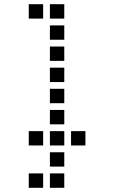

<svg xmlns="http://www.w3.org/2000/svg" viewBox="-20 -704 640 908"><path d="M117 -684Q116 -684 116 -684Q116 -684 116 -683V-617Q116 -616 116 -616Q116 -616 117 -616H183Q184 -616 184 -616Q184 -616 184 -617V-683Q184 -684 184 -684Q184 -684 183 -684ZM217 -684Q216 -684 216 -684Q216 -684 216 -683V-617Q216 -616 216 -616Q216 -616 217 -616H283Q284 -616 284 -616Q284 -616 284 -617V-683Q284 -684 284 -684Q284 -684 283 -684ZM217 -584Q216 -584 216 -584Q216 -584 216 -583V-517Q216 -516 216 -516Q216 -516 217 -516H283Q284 -516 284 -516Q284 -516 284 -517V-583Q284 -584 284 -584Q284 -584 283 -584ZM217 -484Q216 -484 216 -484Q216 -484 216 -483V-417Q216 -416 216 -416Q216 -416 217 -416H283Q284 -416 284 -416Q284 -416 284 -417V-483Q284 -484 284 -484Q284 -484 283 -484ZM217 -384Q216 -384 216 -384Q216 -384 216 -383V-317Q216 -316 216 -316Q216 -316 217 -316H283Q284 -316 284 -316Q284 -316 284 -317V-383Q284 -384 284 -384Q284 -384 283 -384ZM217 -284Q216 -284 216 -284Q216 -284 216 -283V-217Q216 -216 216 -216Q216 -216 217 -216H283Q284 -216 284 -216Q284 -216 284 -217V-283Q284 -284 284 -284Q284 -284 283 -284ZM217 -184Q216 -184 216 -184Q216 -184 216 -183V-117Q216 -116 216 -116Q216 -116 217 -116H283Q284 -116 284 -116Q284 -116 284 -117V-183Q284 -184 284 -184Q284 -184 283 -184ZM117 -84Q116 -84 116 -84Q116 -84 116 -83V-17Q116 -16 116 -16Q116 -16 117 -16H183Q184 -16 184 -16Q184 -16 184 -17V-83Q184 -84 184 -84Q184 -84 183 -84ZM217 -84Q216 -84 216 -84Q216 -84 216 -83V-17Q216 -16 216 -16Q216 -16 217 -16H283Q284 -16 284 -16Q284 -16 284 -17V-83Q284 -84 284 -84Q284 -84 283 -84ZM317 -84Q316 -84 316 -84Q316 -84 316 -83V-17Q316 -16 316 -16Q316 -16 317 -16H383Q384 -16 384 -16Q384 -16 384 -17V-83Q384 -84 384 -84Q384 -84 383 -84ZM217 16Q216 16 216 16Q216 16 216 17V83Q216 84 216 84Q216 84 217 84H283Q284 84 284 84Q284 84 284 83V17Q284 16 284 16Q284 16 283 16ZM117 116Q116 116 116 116Q116 116 116 117V183Q116 184 116 184Q116 184 117 184H183Q184 184 184 184Q184 184 184 183V117Q184 116 184 116Q184 116 183 116ZM217 116Q216 116 216 116Q216 116 216 117V183Q216 184 216 184Q216 184 217 184H283Q284 184 284 184Q284 184 284 183V117Q284 116 284 116Q284 116 283 116Z"/></svg>

Font: Doto SemiBold
Style: Regular
Weight: 600
Monospace: yes
Version: Version 1.000